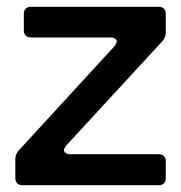

<svg xmlns="http://www.w3.org/2000/svg" viewBox="-20 -544 532 564"><path d="M71 -524H446Q456 -524 461.5 -518.5Q467 -513 467 -503V-449Q467 -434 457 -423L175 -117Q168 -108 168 -103Q168 -98 173 -94.5Q178 -91 186 -91H446Q456 -91 461.5 -85.5Q467 -80 467 -70V-21Q467 -11 461.5 -5.5Q456 0 446 0H46Q36 0 30.5 -5.5Q25 -11 25 -21V-76Q25 -91 35 -102L316 -408Q323 -417 323 -422Q323 -427 318 -430.5Q313 -434 305 -434H71Q61 -434 55.5 -439.5Q50 -445 50 -455V-503Q50 -513 55.5 -518.5Q61 -524 71 -524Z"/></svg>

Font: Shippori Antique B1
Style: Regular
Weight: 400
Designer: FONTDASU
Foundry: FONTDASU / Google Inc. / but / Adobe
Version: Version 2.001